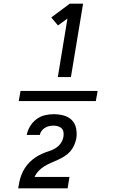

<svg xmlns="http://www.w3.org/2000/svg" viewBox="-20 -868 640 1056"><path d="M298 -444 351 -766 299 -728 262 -772 364 -848H437L370 -444ZM80 168Q83 149 87 130Q91 111 98.5 92Q106 73 117 56Q128 39 142.5 24.5Q157 10 174 -1.5Q191 -13 209.5 -21.5Q228 -30 247.5 -36Q267 -42 284.5 -52.5Q302 -63 314 -80Q326 -97 329 -117Q329 -117 329 -117.5Q329 -118 329 -118Q331 -130 329 -142Q327 -154 319 -162Q311 -170 299 -173.5Q287 -177 275 -177Q263 -177 251 -174.5Q239 -172 228 -165.5Q217 -159 209 -148.5Q201 -138 199 -126H127Q132 -151 145.5 -173.5Q159 -196 180 -212Q201 -228 226 -234Q251 -240 275 -240Q303 -240 329.5 -233Q356 -226 374.5 -208Q393 -190 398.5 -162.5Q404 -135 400 -108Q396 -88 388 -69.5Q380 -51 366.5 -35.5Q353 -20 335.5 -9Q318 2 299.5 10.5Q281 19 262 27Q243 35 225.5 45.5Q208 56 193.5 71Q179 86 170 105H362L352 168ZM83 -312 93 -368H517L507 -312Z"/></svg>

Font: Zed Sans Extended
Style: Italic
Weight: 400
Width: 7
Italic angle: -9°
Designer: Belleve Invis
Foundry: Belleve Invis
Version: Version 1.0.0; ttfautohint (v1.8.4)